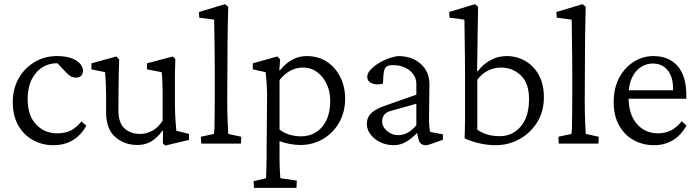

<svg xmlns="http://www.w3.org/2000/svg" viewBox="-20 -697 3390 932"><path d="M238.3 7.8Q185.5 7.8 140.6 -16.6Q95.7 -41 68.8 -87.9Q42 -134.8 42 -201.2Q42 -265.6 70.3 -315.9Q98.6 -366.2 147.5 -395.5Q196.3 -424.8 255.9 -424.8Q298.8 -424.8 326.7 -414.6Q354.5 -404.3 368.7 -387.7Q382.8 -371.1 382.8 -353.5Q382.8 -338.9 374.5 -329.6Q366.2 -320.3 349.6 -320.3Q334 -320.3 323.7 -326.2Q313.5 -332 296.9 -349.6L252.9 -396.5L283.2 -386.7Q242.2 -395.5 203.6 -379.4Q165 -363.3 139.6 -321.8Q114.3 -280.3 114.3 -214.8Q114.3 -135.7 155.3 -92.8Q196.3 -49.8 256.8 -49.8Q296.9 -49.8 323.7 -63.5Q350.6 -77.1 375 -107.4L399.4 -86.9Q372.1 -39.1 332 -15.6Q292 7.8 238.3 7.8Z M835.9 -62.5 897.5 -46.9V-17.6L781.2 9.8L770.5 -2L771.5 -61.5L768.6 -62.5Q739.3 -23.4 710.4 -8.3Q681.6 6.8 647.5 6.8Q583 6.8 539.1 -32.2Q495.1 -71.3 495.1 -150.4V-235.4Q495.1 -264.6 493.7 -292.5Q492.2 -320.3 490.2 -346.7L423.8 -360.4V-389.6L544.9 -422.9L558.6 -408.2Q557.6 -377.9 556.6 -345.7Q555.7 -313.5 555.7 -277.3L554.7 -164.1Q554.7 -99.6 584.5 -73.2Q614.3 -46.9 661.1 -46.9Q688.5 -46.9 717.8 -61.5Q747.1 -76.2 769.5 -111.3V-228.5Q769.5 -250 769 -272Q768.6 -293.9 767.6 -313.5Q766.6 -333 764.6 -346.7L693.4 -360.4V-389.6L819.3 -422.9L831.1 -410.2Q830.1 -380.9 829.6 -359.9Q829.1 -338.9 829.1 -318.8Q829.1 -298.8 829.1 -274.4V-207Q829.1 -144.5 832 -110.8Q835 -77.1 835.9 -62.5Z M957 0 955.1 -33.2 1018.6 -46.9Q1020.5 -57.6 1021 -78.1Q1021.5 -98.6 1022 -136.2Q1022.5 -173.8 1022.5 -233.4V-355.5Q1022.5 -392.6 1022 -433.1Q1021.5 -473.6 1021 -509.8Q1020.5 -545.9 1020 -570.8Q1019.5 -595.7 1019.5 -601.6L947.3 -611.3L945.3 -638.7L1072.3 -676.8L1087.9 -664.1Q1086.9 -622.1 1085.9 -581.1Q1085 -540 1084.5 -489.7Q1084 -439.5 1084 -369.1L1083 -208Q1083 -153.3 1085 -107.4Q1086.9 -61.5 1087.9 -46.9L1151.4 -33.2L1149.4 0Z M1212.9 214.8 1210.9 182.6 1271.5 168Q1271.5 163.1 1272 152.3Q1272.5 141.6 1272.9 123.5Q1273.4 105.5 1273.9 79.6Q1274.4 53.7 1274.4 18.6L1276.4 -236.3Q1276.4 -265.6 1273.9 -298.3Q1271.5 -331.1 1269.5 -346.7L1207 -360.4V-389.6L1326.2 -422.9L1339.8 -408.2L1335.9 -355.5H1338.9Q1367.2 -390.6 1399.4 -407.7Q1431.6 -424.8 1468.8 -424.8Q1524.4 -424.8 1566.4 -397.5Q1608.4 -370.1 1631.8 -323.2Q1655.3 -276.4 1655.3 -217.8Q1655.3 -152.3 1626 -101.6Q1596.7 -50.8 1547.4 -22Q1498 6.8 1437.5 6.8Q1412.1 6.8 1385.3 1.5Q1358.4 -3.9 1336.9 -11.7V65.4Q1336.9 103.5 1338.4 128.9Q1339.8 154.3 1340.8 168L1420.9 179.7L1418.9 214.8ZM1441.4 -35.2Q1482.4 -35.2 1514.2 -55.2Q1545.9 -75.2 1564 -112.3Q1582 -149.4 1583 -202.1Q1584 -248 1567.4 -285.6Q1550.8 -323.2 1520.5 -346.2Q1490.2 -369.1 1450.2 -369.1Q1417 -369.1 1388.7 -353.5Q1360.4 -337.9 1336.9 -308.6V-68.4Q1357.4 -51.8 1385.3 -43.5Q1413.1 -35.2 1441.4 -35.2Z M1891.6 7.8Q1855.5 7.8 1825.7 -6.8Q1795.9 -21.5 1778.3 -44.9Q1760.7 -68.4 1760.7 -95.7Q1760.7 -127 1782.2 -147.9Q1803.7 -168.9 1853.5 -185.5L2001 -237.3V-291Q2001 -316.4 1985.8 -336.9Q1970.7 -357.4 1945.3 -369.1Q1919.9 -380.9 1887.7 -380.9Q1861.3 -380.9 1852.1 -370.1Q1842.8 -359.4 1840.8 -326.2L1838.9 -291Q1807.6 -283.2 1785.2 -292.5Q1762.7 -301.8 1762.7 -324.2Q1762.7 -339.8 1775.9 -355.5Q1789.1 -371.1 1811 -385.7Q1833 -400.4 1858.9 -410.6Q1884.8 -420.9 1912.1 -424.8Q1979.5 -424.8 2021.5 -387.7Q2063.5 -350.6 2064.5 -290L2062.5 -118.2Q2062.5 -102.5 2064 -83.5Q2065.4 -64.5 2068.4 -56.6L2129.9 -44.9V-18.6L2085.9 -2.9Q2073.2 2 2063 4.9Q2052.7 7.8 2045.9 7.8Q2017.6 7.8 2010.7 -24.4L2002 -61.5L2014.6 -62.5Q1982.4 -26.4 1952.6 -9.3Q1922.9 7.8 1891.6 7.8ZM1912.1 -41Q1936.5 -41 1958.5 -52.7Q1980.5 -64.5 2001 -88.9V-193.4L1878.9 -159.2Q1855.5 -153.3 1845.2 -140.1Q1835 -127 1835 -106.4Q1835 -82 1858.4 -61.5Q1881.8 -41 1912.1 -41Z M2235.4 -25.4Q2236.3 -59.6 2236.8 -83Q2237.3 -106.4 2237.3 -127Q2237.3 -147.5 2237.3 -172.9V-355.5Q2237.3 -385.7 2236.8 -423.8Q2236.3 -461.9 2235.8 -499.5Q2235.4 -537.1 2234.9 -564.9Q2234.4 -592.8 2234.4 -601.6L2162.1 -611.3L2160.2 -638.7L2285.2 -676.8L2300.8 -664.1Q2299.8 -623 2299.3 -581.5Q2298.8 -540 2297.9 -485.8Q2296.9 -431.6 2295.9 -351.6L2298.8 -350.6Q2324.2 -384.8 2360.4 -404.8Q2396.5 -424.8 2439.5 -424.8Q2488.3 -424.8 2529.3 -401.4Q2570.3 -377.9 2595.2 -333.5Q2620.1 -289.1 2620.1 -224.6Q2620.1 -155.3 2586.9 -102.5Q2553.7 -49.8 2500.5 -21Q2447.3 7.8 2385.7 7.8Q2344.7 7.8 2304.2 -2Q2263.7 -11.7 2235.4 -25.4ZM2406.2 -36.1Q2466.8 -36.1 2506.8 -82Q2546.9 -127.9 2547.9 -210Q2549.8 -290 2509.8 -329.6Q2469.7 -369.1 2411.1 -369.1Q2378.9 -369.1 2349.1 -354.5Q2319.3 -339.8 2296.9 -309.6V-67.4Q2318.4 -52.7 2344.2 -44.4Q2370.1 -36.1 2406.2 -36.1Z M2692.4 0 2690.4 -33.2 2753.9 -46.9Q2755.9 -57.6 2756.3 -78.1Q2756.8 -98.6 2757.3 -136.2Q2757.8 -173.8 2757.8 -233.4V-355.5Q2757.8 -392.6 2757.3 -433.1Q2756.8 -473.6 2756.3 -509.8Q2755.9 -545.9 2755.4 -570.8Q2754.9 -595.7 2754.9 -601.6L2682.6 -611.3L2680.7 -638.7L2807.6 -676.8L2823.2 -664.1Q2822.3 -622.1 2821.3 -581.1Q2820.3 -540 2819.8 -489.7Q2819.3 -439.5 2819.3 -369.1L2818.4 -208Q2818.4 -153.3 2820.3 -107.4Q2822.3 -61.5 2823.2 -46.9L2886.7 -33.2L2884.8 0Z M3155.3 7.8Q3100.6 7.8 3056.2 -16.6Q3011.7 -41 2985.4 -87.9Q2959 -134.8 2959 -200.2Q2959 -270.5 2986.3 -320.8Q3013.7 -371.1 3058.6 -398.4Q3103.5 -425.8 3155.3 -424.8Q3227.5 -423.8 3269.5 -376Q3311.5 -328.1 3311.5 -234.4V-217.8H3007.8V-258.8H3256.8L3247.1 -249V-266.6Q3247.1 -325.2 3220.2 -356.9Q3193.4 -388.7 3147.5 -388.7Q3118.2 -388.7 3091.3 -371.6Q3064.5 -354.5 3047.9 -320.3Q3031.2 -286.1 3031.2 -234.4V-224.6Q3031.2 -141.6 3071.3 -95.7Q3111.3 -49.8 3173.8 -49.8Q3209 -49.8 3236.3 -63.5Q3263.7 -77.1 3289.1 -108.4L3312.5 -87.9Q3285.2 -39.1 3245.1 -15.6Q3205.1 7.8 3155.3 7.8Z"/></svg>

Font: Crimson Pro Light
Style: Regular
Weight: 300
Designer: Jacques Le Bailly
Foundry: Baron von Fonthausen
Version: Version 1.003